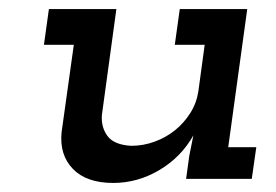

<svg xmlns="http://www.w3.org/2000/svg" viewBox="-20 -395 610 424"><path d="M391 0 398 -51 407 -96Q380 -48 332 -19.5Q284 9 230 9Q171 9 141 -22Q111 -53 116 -103L143 -296H77L88 -375H237L205 -141Q203 -114 217.5 -94.5Q232 -75 270 -73Q296 -73 321 -82Q346 -91 366 -107Q386 -123 400 -145Q414 -167 418 -193L432 -296H366L377 -375H526L484 -70H546L536 0Z"/></svg>

Font: Josefin Slab
Style: Bold Italic
Weight: 700
Italic angle: -12°
Designer: Santiago Orozco
Foundry: Typemade
Version: Version 2.000